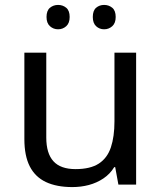

<svg xmlns="http://www.w3.org/2000/svg" viewBox="-20 -816 658 780"><path d="M533 -602V-66H461L448 -137H444Q427 -109 400 -91Q373 -73 341 -64.5Q309 -56 274 -56Q210 -56 166.5 -76.5Q123 -97 101 -140Q79 -183 79 -251V-602H168V-257Q168 -193 197 -161Q226 -129 287 -129Q347 -129 381.5 -151.5Q416 -174 430.5 -217.5Q445 -261 445 -323V-602ZM169 -747Q169 -773 183 -784.5Q197 -796 216 -796Q235 -796 249 -784.5Q263 -773 263 -747Q263 -722 249 -709.5Q235 -697 216 -697Q197 -697 183 -709.5Q169 -722 169 -747ZM357 -747Q357 -773 370.5 -784.5Q384 -796 403 -796Q422 -796 436 -784.5Q450 -773 450 -747Q450 -722 436 -709.5Q422 -697 403 -697Q384 -697 370.5 -709.5Q357 -722 357 -747Z"/></svg>

Font: Noto Sans Malayalam UI
Style: Regular
Weight: 400
Designer: Jelle Bosma - Monotype Design Team
Foundry: Monotype Imaging Inc.
Version: Version 2.104